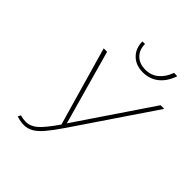

<svg xmlns="http://www.w3.org/2000/svg" viewBox="-231 -999 1153 1153"><g transform="rotate(45 345.0 -423.0)"><path d="M311 -852H333Q333 -803 363 -773.5Q393 -744 443 -744Q492 -744 526.5 -773Q561 -802 579 -853L607 -852Q586 -790 544 -756Q502 -722 443 -722Q384 -722 347.5 -758Q311 -794 311 -852ZM690 -658 351 -157Q308 -94 279 -60Q250 -26 222.5 -9.5Q195 7 161 7Q135 7 100 -4L109 -22Q134 -15 157 -15Q196 -15 230 -44.5Q264 -74 320 -155L176 -658H205L338 -183L659 -658Z"/></g></svg>

Font: Ysabeau Infant Extralight
Style: Italic
Weight: 200
Italic angle: -12°
Designer: Christian Thalmann (Catharsis Fonts)
Version: Version 0.003